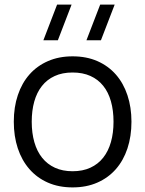

<svg xmlns="http://www.w3.org/2000/svg" viewBox="-20 -800 632 835"><path d="M419 -625H356L415.7 -780H478.7ZM231.7 -625H168.7L228.3 -780H291.3ZM295.7 15Q355.7 15 403.1 -5.8Q450.5 -26.5 483.6 -64.1Q516.7 -101.7 534.2 -154.3Q551.7 -207 551.7 -270.7Q551.7 -333.3 534.3 -385.7Q517 -438 484.1 -475.6Q451.2 -513.2 403.8 -534.1Q356.3 -555 295.7 -555Q236.2 -555 188.8 -534.3Q141.3 -513.7 108.3 -476.3Q75.3 -439 57.7 -386.7Q40 -334.3 40 -270.7Q40 -207.7 57.3 -155.2Q74.7 -102.7 107.7 -64.8Q140.7 -26.8 188.1 -5.9Q235.5 15 295.7 15ZM295.7 -55.3Q252.2 -55.3 219 -70.5Q185.8 -85.7 163.3 -113.8Q140.8 -141.8 129.4 -181.7Q118 -221.5 118 -270.7Q118 -319 129 -358.3Q140 -397.7 162.2 -425.8Q184.3 -454 217.7 -469.3Q251 -484.7 295.7 -484.7Q339.7 -484.7 373.1 -469.7Q406.5 -454.7 428.8 -426.9Q451.2 -399.2 462.4 -359.5Q473.7 -319.8 473.7 -270.7Q473.7 -221.8 462.4 -182.2Q451.2 -142.7 428.9 -114.4Q406.7 -86.2 373.3 -70.8Q340 -55.3 295.7 -55.3Z"/></svg>

Font: Vela Sans GX ExtLt
Style: Regular
Weight: 200
Designer: Principal design: Mikhail Sharanda - project Manrope.
Design modification: Ravid Balaliev
Foundry: Mikhail Sharanda
Version: Version 1.001